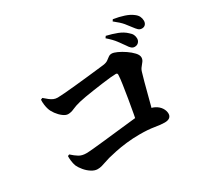

<svg xmlns="http://www.w3.org/2000/svg" viewBox="-157 -1053 1315 1237"><g transform="rotate(-30 500.0 -434.0)"><path d="M842 -603Q829 -603 818.5 -612Q808 -621 797 -639Q783 -659 763 -686Q743 -713 706 -745L715 -758Q758 -748 794 -734Q830 -720 854 -697Q870 -684 876 -670.5Q882 -657 882 -643Q882 -626 871 -614.5Q860 -603 842 -603ZM602 -142Q610 -181 619.5 -232Q629 -283 637.5 -335Q646 -387 652.5 -430.5Q659 -474 660 -499Q661 -513 648 -513Q635 -513 607 -510.5Q579 -508 544.5 -503Q510 -498 473.5 -493Q437 -488 407 -482.5Q377 -477 360 -473Q323 -464 299.5 -453Q276 -442 254 -442Q237 -442 216.5 -457.5Q196 -473 179.5 -495.5Q163 -518 157 -538Q152 -553 149.5 -572.5Q147 -592 148 -610L161 -616Q178 -601 191.5 -590.5Q205 -580 218.5 -574Q232 -568 249 -568Q266 -568 302 -571Q338 -574 383.5 -578.5Q429 -583 474 -588Q519 -593 555 -597Q591 -601 607 -603Q630 -606 642.5 -615Q655 -624 665.5 -632Q676 -640 690 -640Q705 -640 730 -628.5Q755 -617 781.5 -599Q808 -581 826.5 -561Q845 -541 845 -523Q845 -508 836 -495.5Q827 -483 816 -470Q805 -457 800 -438Q792 -411 782.5 -376.5Q773 -342 763 -302.5Q753 -263 742 -222.5Q731 -182 720 -142ZM241 -40Q220 -40 197 -54.5Q174 -69 155.5 -91Q137 -113 128 -133Q121 -152 118.5 -174Q116 -196 117 -209L129 -214Q153 -192 175 -178.5Q197 -165 229 -165Q245 -165 282.5 -168.5Q320 -172 370 -177.5Q420 -183 473 -189Q526 -195 573 -200Q620 -205 652.5 -208.5Q685 -212 694 -212Q735 -214 761.5 -200Q788 -186 801.5 -165Q815 -144 815 -122Q815 -104 802.5 -94Q790 -84 765 -84Q737 -84 693 -91.5Q649 -99 586 -99Q536 -99 488.5 -93.5Q441 -88 403 -80Q365 -72 342 -66Q321 -60 304 -54Q287 -48 272.5 -44Q258 -40 241 -40ZM942 -682Q926 -682 915.5 -692Q905 -702 891 -721Q878 -739 859.5 -761.5Q841 -784 800 -816L808 -828Q852 -821 886.5 -809.5Q921 -798 942 -782Q962 -768 969.5 -752.5Q977 -737 977 -720Q977 -703 967.5 -692.5Q958 -682 942 -682Z"/></g></svg>

Font: Noto Serif SC ExtraLight ExtraBold
Style: Regular
Weight: 800
Version: Version 2.002-H1;hotconv 1.1.0;makeotfexe 2.6.0